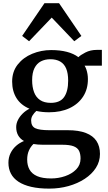

<svg xmlns="http://www.w3.org/2000/svg" viewBox="-20 -872 652 1162"><path d="M278 269.5Q215.5 269.5 169 258.8Q122.5 248 91.8 227.8Q61 207.5 46 178.5Q31 149.5 31 113Q31 81 43.8 55Q56.5 29 78 10.2Q99.5 -8.5 125 -18.5Q101.5 -32 89.8 -53Q78 -74 78 -103Q78 -125 88.8 -146.2Q99.5 -167.5 117.8 -185.2Q136 -203 158.5 -214Q106 -236 79.8 -278.2Q53.5 -320.5 53.5 -378.5Q53.5 -438.5 87 -481.2Q120.5 -524 174.8 -546.5Q229 -569 290 -569Q343.5 -569 384.8 -558.2Q426 -547.5 454.5 -526Q465.5 -538 496.2 -554Q527 -570 564.5 -570H596.5V-474.5H492Q498.5 -464 502.8 -451.2Q507 -438.5 509.5 -424Q512 -409.5 512 -394Q512.5 -333 483 -287.5Q453.5 -242 400.5 -217.2Q347.5 -192.5 277.5 -192.5Q256.5 -192.5 237 -194.5Q217.5 -196.5 200 -200.5Q186.5 -188.5 177.5 -174Q168.5 -159.5 168.5 -143Q168.5 -108 193.5 -96Q218.5 -84 279 -84H390Q456.5 -84 499.8 -67.2Q543 -50.5 564 -18.5Q585 13.5 585 59.5Q585 105.5 560.5 143.8Q536 182 493 210.2Q450 238.5 394.8 254Q339.5 269.5 278 269.5ZM289.5 208Q333.5 208 374.2 194Q415 180 441.2 153.2Q467.5 126.5 467.5 87.5Q467.5 59.5 458.5 41Q449.5 22.5 425.5 13.2Q401.5 4 356.5 4H239Q223.5 4 209.2 2.8Q195 1.5 182.5 -0.5Q165 16 154.8 39.5Q144.5 63 144.5 94Q144.5 129 158.8 154.5Q173 180 204.8 194Q236.5 208 289.5 208ZM287.5 -249.5Q343.5 -249.5 368 -284.5Q392.5 -319.5 392.5 -383.5Q392.5 -428.5 380.5 -457Q368.5 -485.5 344.5 -499.5Q320.5 -513.5 285 -513.5Q252 -513.5 227.2 -500.5Q202.5 -487.5 188.5 -459.5Q174.5 -431.5 174.5 -386.5Q174.5 -345.5 186 -314.5Q197.5 -283.5 222.5 -266.5Q247.5 -249.5 287.5 -249.5ZM156 -622.5 114 -654.5 249 -852.5H337.5L472.5 -654.5L429.5 -622.5L293 -765.5Z"/></svg>

Font: Merriweather 20pt SemiBold
Style: Regular
Weight: 600
Version: Version 2.100